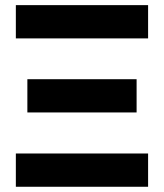

<svg xmlns="http://www.w3.org/2000/svg" viewBox="-20 -713 626 733"><path d="M40.5 0V-127H545.4V0ZM40.5 -566.4V-693.4H545.4V-566.4ZM84.5 -283.7V-410.6H501.5V-283.7Z"/></svg>

Font: Cascadia Mono PL
Style: Bold
Weight: 700
Monospace: yes
Designer: Aaron Bell
Foundry: Saja Typeworks
Version: Version 2404.023; ttfautohint (v1.8.4)